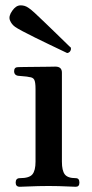

<svg xmlns="http://www.w3.org/2000/svg" viewBox="-20 -715 354 735"><path d="M56 0Q40 0 40 -16Q40 -33 56 -33Q92 -33 104 -47.5Q116 -62 116 -96V-374Q116 -401 111 -410Q106 -419 92 -420Q85 -422 70 -423Q55 -424 48 -425Q34 -428 34 -442Q34 -458 49 -458Q52 -458 72.5 -458.5Q93 -459 118.5 -459Q144 -459 165 -459.5Q186 -460 192 -460Q217 -460 217 -437V-96Q217 -62 228 -47.5Q239 -33 270 -33Q284 -33 284 -16Q284 0 270 0Q263 0 244.5 -1Q226 -2 204.5 -2.5Q183 -3 166 -3Q149 -3 126 -2.5Q103 -2 83 -1Q63 0 56 0ZM237 -512Q233 -514 214 -523Q195 -532 168 -545Q141 -558 113.5 -571.5Q86 -585 65.5 -596Q45 -607 38 -612Q24 -622 18 -637.5Q12 -653 27 -674Q41 -694 58 -694.5Q75 -695 89 -685Q96 -681 113.5 -665Q131 -649 153 -627.5Q175 -606 196.5 -585.5Q218 -565 233 -550Q248 -535 251 -533Q253 -526 249 -519.5Q245 -513 237 -512Z"/></svg>

Font: Zen Old Mincho
Style: Bold
Weight: 700
Designer: Yoshimichi Ohira
Foundry: Positype
Version: Version 1.500